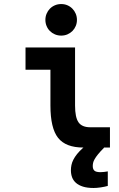

<svg xmlns="http://www.w3.org/2000/svg" viewBox="-20 -730 590 948"><path d="M359.9 -631.8Q359.9 -615.7 354 -601.6Q348.1 -587.4 337.6 -576.9Q327.1 -566.4 313 -560.3Q298.8 -554.2 282.2 -554.2Q265.6 -554.2 251.2 -560.3Q236.8 -566.4 226.3 -576.9Q215.8 -587.4 210 -601.6Q204.1 -615.7 204.1 -631.8Q204.1 -647.9 210 -662.1Q215.8 -676.3 226.3 -687Q236.8 -697.8 251.2 -703.9Q265.6 -710 282.2 -710Q298.8 -710 313 -703.9Q327.1 -697.8 337.6 -687Q348.1 -676.3 354 -662.1Q359.9 -647.9 359.9 -631.8ZM493.2 -1.5V0Q474.6 18.6 463.9 32Q453.1 45.4 447.3 55.7Q441.4 65.9 439.7 74.2Q438 82.5 438 89.8Q438 105 446 112.5Q454.1 120.1 476.1 120.1Q483.9 120.1 494.1 118.9Q504.4 117.7 512.2 116.2V188Q496.6 192.4 477.1 195.3Q457.5 198.2 442.4 198.2Q411.1 198.2 389.6 191.4Q368.2 184.6 355 172.9Q341.8 161.1 335.9 145.3Q330.1 129.4 330.1 110.8Q330.1 97.7 332.8 84.7Q335.4 71.8 342.3 58.3Q349.1 44.9 360.6 30.5Q372.1 16.1 390.1 0L392.1 -1.5H391.6Q304.7 -1.5 266.8 -49.3Q229 -97.2 229 -209V-385.7H106V-495.6H350.6V-209Q350.6 -150.4 367.7 -126Q384.8 -101.6 425.8 -101.6H522.9V-1.5Z"/></svg>

Font: Code New Roman
Style: Bold
Weight: 700
Monospace: yes
Designer: Sam Radian
Foundry: Code New Roman
Version: Version 1.508 October 19, 2014